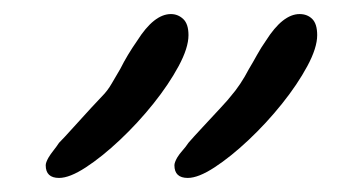

<svg xmlns="http://www.w3.org/2000/svg" viewBox="-20 -860 500 273"><path d="M247 -607Q228 -607 228 -625Q228 -629 232 -636Q235 -641 239.5 -646Q244 -651 248 -657Q254 -664 267.5 -678.5Q281 -693 293.5 -706.5Q306 -720 308 -723Q322 -739 334 -762Q340 -772 345.5 -782Q351 -792 358 -802Q382 -840 406 -840Q417 -840 424 -833Q431 -826 431 -810Q431 -792 417 -766Q403 -740 381 -712.5Q359 -685 333.5 -661Q308 -637 285 -622Q262 -607 247 -607ZM64 -607Q45 -607 45 -625Q45 -629 49 -636Q52 -641 56 -646Q60 -651 64 -657Q71 -664 84 -678.5Q97 -693 109.5 -706.5Q122 -720 125 -723Q133 -731 139 -741.5Q145 -752 151 -762Q156 -772 162 -782Q168 -792 175 -802Q199 -840 223 -840Q233 -840 240.5 -833Q248 -826 248 -810Q248 -792 234 -766Q220 -740 198 -712.5Q176 -685 150.5 -661Q125 -637 102 -622Q79 -607 64 -607Z"/></svg>

Font: Fuzzy Bubbles
Style: Regular
Weight: 400
Designer: Robert E. Leuschke
Foundry: Robert E. Leuschke
Version: Version 1.010; ttfautohint (v1.8.3)